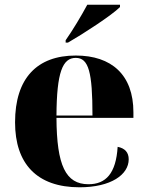

<svg xmlns="http://www.w3.org/2000/svg" viewBox="-20 -786 626 816"><path d="M259 -615V-605H269C335 -643 455 -721 490 -756V-766H351C327 -721 288 -656 259 -615ZM318 10C452 10 527 -44 527 -109C527 -138 511 -156 480 -162C473 -49 430 -3 356 -3C259 -3 221 -83 220 -285H547V-309C547 -468 454 -550 302 -550C138 -550 44 -454 44 -266C44 -91 136 10 318 10ZM373 -295H220C221 -479 246 -540 302 -540C357 -540 373 -479 373 -295Z"/></svg>

Font: Noto Serif Display ExtraBold
Style: Regular
Weight: 800
Designer: Monotype Design Team
Foundry: Monotype Imaging Inc.
Version: Version 2.009